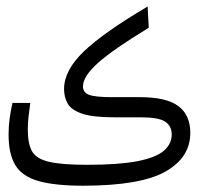

<svg xmlns="http://www.w3.org/2000/svg" viewBox="-20 -578 626 600"><path d="M241.2 2.4Q152.3 2.4 101.1 -12Q49.8 -26.4 28.3 -61.3Q6.8 -96.2 6.8 -157.7Q6.8 -182.1 10 -206.8Q13.2 -231.4 19 -256.3H74.7Q71.3 -233.4 69.1 -212.9Q66.9 -192.4 66.9 -172.4Q66.9 -129.4 79.8 -105.7Q92.8 -82 132.6 -72.5Q172.4 -63 252.4 -63Q351.1 -63 408.9 -74.2Q466.8 -85.4 491.7 -106.7Q516.6 -127.9 516.6 -157.7Q516.6 -184.1 496.3 -197.8Q476.1 -211.4 418.5 -211.4H336.9Q269 -211.4 235.6 -223.1Q202.1 -234.9 191.2 -254.9Q180.2 -274.9 180.2 -299.8Q180.2 -357.9 241.7 -417Q303.2 -476.1 441.4 -557.6L444.8 -491.2Q331.5 -422.4 285.4 -380.6Q239.3 -338.9 239.3 -308.1Q239.3 -288.6 258.8 -281.5Q278.3 -274.4 329.6 -274.4H416.5Q500.5 -274.4 537.6 -246.3Q574.7 -218.3 574.7 -162.6Q574.7 -85.9 497.3 -42Q419.9 2 241.2 2.4Z"/></svg>

Font: CaskaydiaMono NF Light
Style: Regular
Weight: 300
Designer: Aaron Bell
Foundry: Saja Typeworks
Version: Version 2111.001; ttfautohint (v1.8.4);Nerd Fonts 3.1.1